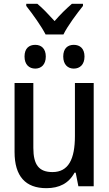

<svg xmlns="http://www.w3.org/2000/svg" viewBox="-20 -972 570 1002"><path d="M218 -792H311C333 -837 381 -901 413 -941V-952H355C322 -923 298 -900 265 -862C234 -896 202 -930 175 -952H117V-941C151 -898 196 -835 218 -792ZM365 -614C397 -614 421 -635 421 -677C421 -719 397 -738 365 -738C334 -738 310 -720 310 -677C310 -635 334 -614 365 -614ZM164 -614C195 -614 219 -635 219 -677C219 -719 195 -738 164 -738C132 -738 108 -720 108 -677C108 -635 132 -614 164 -614ZM222 10C289 10 339 -15 369 -71H375L389 0H469V-539H371V-262C371 -141 337 -74 254 -74C184 -74 154 -111 154 -200V-539H56V-179C56 -51 114 10 222 10Z"/></svg>

Font: Noto Sans Mono Condensed Medium
Style: Regular
Weight: 500
Width: 3
Designer: Monotype Design Team
Foundry: Monotype Imaging Inc.
Version: Version 2.014